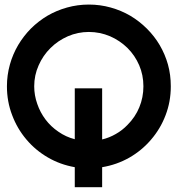

<svg xmlns="http://www.w3.org/2000/svg" viewBox="-20 -692 764 825"><path d="M539.6 -624.5Q578.1 -601.6 610.8 -569.3Q644 -536.1 666 -498.5Q689.5 -458.5 701.7 -414.6Q713.9 -370.6 713.9 -321.3Q713.9 -254.9 691.4 -196.8Q669.4 -138.7 628.9 -91.8Q589.4 -45.4 535.6 -14.6Q481.4 16.1 418.9 26.4V112.3H301.3V26.4Q237.8 15.1 185.5 -15.6Q132.3 -46.4 93.3 -92.8Q53.7 -139.6 32.2 -197.3Q9.8 -255.4 9.8 -321.3Q9.8 -369.1 22.5 -414.6Q34.7 -458.5 58.1 -498.5Q81.1 -537.1 112.8 -569.3Q145.5 -601.6 184.1 -624.5Q222.7 -647 268.1 -659.7Q313.5 -672.4 361.8 -672.4Q410.2 -672.4 455.6 -659.7Q501 -647 539.6 -624.5ZM418.9 -92.8Q449.7 -100.1 477.5 -116.2Q505.4 -131.8 527.8 -155.3Q561.5 -189 578.6 -231Q596.2 -273.4 596.2 -321.3Q596.2 -369.6 578.1 -411.6Q560.1 -453.6 527.8 -485.8Q494.6 -518.1 453.1 -536.1Q409.2 -554.7 361.8 -554.7Q314.5 -554.7 271.5 -536.1Q228.5 -517.1 196.8 -485.4Q164.6 -453.6 146 -411.1Q127 -368.7 127 -321.3Q127 -282.2 140.1 -245.6Q152.3 -209.5 175.8 -178.2Q198.7 -147.9 231 -126Q263.2 -103.5 301.3 -93.8V-312.5H418.9Z"/></svg>

Font: Sangha Kali
Style: Regular
Weight: 400
Designer: Seslavinskaya Anna
Foundry: Popkern
Version: Version 2.000;PS 002.000;hotconv 1.0.88;makeotf.lib2.5.64775